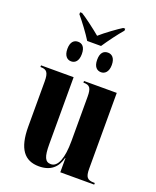

<svg xmlns="http://www.w3.org/2000/svg" viewBox="-164 -992 891 1096"><g transform="rotate(20 282.0 -443.5)"><path d="M223 -757H307C333 -796 374 -852 403 -885V-897H391C367 -883 297 -832 266 -804C233 -832 165 -883 141 -897H129V-885C157 -852 199 -796 223 -757ZM176 -616C200 -616 220 -633 220 -676C220 -720 200 -735 176 -735C153 -735 132 -720 132 -676C132 -633 153 -616 176 -616ZM358 -616C380 -616 402 -633 402 -676C402 -720 380 -735 358 -735C333 -735 313 -720 313 -676C313 -633 333 -616 358 -616ZM208 10C280 10 318 -27 333 -86H335V0H541V-10H537C495 -10 483 -24 483 -76V-536H284V-526H286C323 -526 334 -511 334 -458V-190C334 -83 310 -25 268 -25C233 -25 221 -52 221 -130V-536H23V-526H25C62 -526 74 -510 74 -456V-183C74 -48 120 10 208 10Z"/></g></svg>

Font: Noto Serif Display ExtraCondensed ExtraBold
Style: Regular
Weight: 800
Width: 2
Designer: Monotype Design Team
Foundry: Monotype Imaging Inc.
Version: Version 2.009